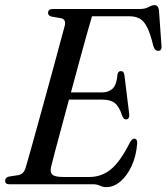

<svg xmlns="http://www.w3.org/2000/svg" viewBox="-24 -736 665 767"><path d="M347.5 0H12.5Q-3.5 0 -3.5 -14Q-3.5 -26.5 11 -30.5L50 -36.5Q71 -41 78.5 -66Q85.5 -89 97.8 -133.5Q110 -178 125.8 -234.5Q141.5 -291 158.2 -351.8Q175 -412.5 190.2 -468.8Q205.5 -525 217.2 -568.8Q229 -612.5 235 -634.5Q240 -658.5 221 -663L180.5 -670Q168 -674.5 168 -684Q168 -700 186.5 -700H532.5Q556 -700 569.5 -707.8Q583 -715.5 593 -715.5Q608.5 -715.5 611 -695L621 -555Q623.5 -534 609.5 -533Q595 -531.5 588.5 -552.5Q577 -600.5 564.2 -626.2Q551.5 -652 534.2 -661.5Q517 -671 493 -671H343.5Q336 -646.5 322.8 -599Q309.5 -551.5 293 -491Q276.5 -430.5 259.5 -367H386Q409.5 -367 425.8 -382Q442 -397 445.5 -439.5Q448.5 -452 458.5 -452Q471 -452 473 -436.5L492 -281.5Q494.5 -260 480 -259Q470 -258.5 464.5 -272.5Q452.5 -310 435 -324Q417.5 -338 386 -338H251.5Q235.5 -278.5 220.8 -224Q206 -169.5 195.2 -128.5Q184.5 -87.5 180 -69Q175 -48 185 -38.5Q195 -29 229.5 -29H333.5Q381 -29 418.5 -59.2Q456 -89.5 494.5 -166Q503 -182 512.5 -182Q525 -182 524 -162.5Q520 -112 501.8 -72.8Q483.5 -33.5 457 -11Q430.5 11.5 401.5 11.5Q387 11.5 375.2 5.8Q363.5 0 347.5 0Z"/></svg>

Font: Fraunces 144pt Soft
Style: Italic
Weight: 400
Italic angle: -16°
Version: Version 1.000;[b76b70a41]